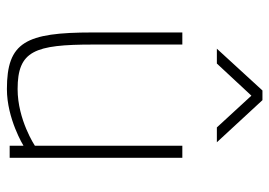

<svg xmlns="http://www.w3.org/2000/svg" viewBox="-132 -640 780 556"><g transform="rotate(90 258.0 -362.0)"><path d="M164 -600 257 -700 349 -600H392L270 -732H242L121 -600ZM437 0H402V-40C402 -40 324 8 238 8C102 8 74 -46 74 -240V-500H109V-242C109 -72 127 -23 238 -23C327 -23 402 -73 402 -73V-500H437Z"/></g></svg>

Font: RazerF5 Thin
Style: Regular
Weight: 250
Foundry: Razer Inc.
Version: Version 2